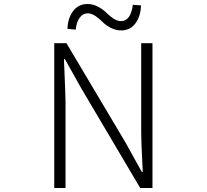

<svg xmlns="http://www.w3.org/2000/svg" viewBox="-20 -946 1040 966"><path d="M252.9 0V-728.5H314.5L612.3 -227.5L693.4 -81.1H698.2Q690.4 -225.6 690.4 -296.9V-728.5H747.1V0H685.5L388.7 -502L306.6 -648.4H301.8Q309.6 -460.9 309.6 -436.5V0ZM589.8 -793Q561.5 -793 536.1 -806.6Q510.7 -820.3 495.6 -835.9Q480.5 -851.6 460.4 -865.2Q440.4 -878.9 420.9 -878.9Q396.5 -878.9 380.4 -856.4Q364.3 -834 361.3 -796.9L319.3 -800.8Q321.3 -855.5 348.1 -890.6Q375 -925.8 419.9 -925.8Q448.2 -925.8 473.6 -912.1Q499 -898.4 514.2 -882.8Q529.3 -867.2 549.3 -853.5Q569.3 -839.8 588.9 -839.8Q637.7 -839.8 648.4 -921.9L689.5 -918.9Q687.5 -863.3 661.1 -828.1Q634.8 -793 589.8 -793Z"/></svg>

Font: Gen Shin Gothic Monospace Light
Style: Regular
Weight: 300
Designer: [Source Han Sans]
Ryoko NISHIZUKA  (kana & ideographs); Paul D. Hunt (Latin, Greek & Cyrillic); Wenlong ZHANG  (bopomofo
Version: Version 1.002.20150607